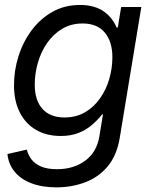

<svg xmlns="http://www.w3.org/2000/svg" viewBox="-20 -558 626 790"><path d="M212.4 212.9Q152.3 212.9 108.4 195.8Q64.5 178.7 39.6 147.7Q14.6 116.7 10.7 75.7L90.3 57.6Q95.7 79.6 109.6 97.9Q123.5 116.2 149.2 127.2Q174.8 138.2 214.4 138.2Q283.2 138.2 331.1 102.8Q378.9 67.4 389.2 1L403.8 -87.9L399.9 -86.9Q381.3 -63.5 357.4 -43.2Q333.5 -22.9 302.2 -10.7Q271 1.5 230 1.5Q171.4 1.5 128.2 -23.7Q85 -48.8 61.3 -95.7Q37.6 -142.6 37.6 -207Q37.6 -268.6 56.2 -327.1Q74.7 -385.7 110.1 -433.3Q145.5 -481 195.8 -509.3Q246.1 -537.6 309.1 -537.6Q341.8 -537.6 366.7 -530Q391.6 -522.5 409.7 -509Q427.7 -495.6 440.2 -479Q452.6 -462.4 460 -444.3L464.8 -445.3L478.5 -529.3H561.5L472.7 9.3Q460.4 83 422.1 127.7Q383.8 172.4 329.1 192.6Q274.4 212.9 212.4 212.9ZM245.1 -74.7Q293.5 -74.7 330.1 -96.2Q366.7 -117.7 391.8 -153.6Q417 -189.5 429.7 -233.4Q442.4 -277.3 442.4 -322.8Q442.4 -386.7 411.1 -424.1Q379.9 -461.4 319.8 -461.4Q272.9 -461.4 236.3 -439.7Q199.7 -418 174.3 -381.6Q148.9 -345.2 136 -300.5Q123 -255.9 123 -209.5Q123 -145 154.8 -109.9Q186.5 -74.7 245.1 -74.7Z"/></svg>

Font: Inter 24pt
Style: Italic
Weight: 400
Italic angle: -9.3988°
Designer: Rasmus Andersson
Foundry: rsms
Version: Version 4.001;git-66647c0bb